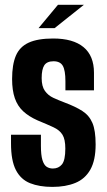

<svg xmlns="http://www.w3.org/2000/svg" viewBox="-20 -748 431 776"><path d="M191.7 7.4Q139 7.4 101.5 -7.6Q64 -22.6 44.2 -60.8Q24.5 -99 24.5 -168V-203.5Q54.7 -203.5 84.9 -203.5Q115.1 -203.5 145.4 -203.5V-158.5Q145.4 -121.3 151.4 -101.5Q157.4 -81.6 168.2 -74.2Q179.1 -66.9 193.7 -66.9Q216.8 -66.9 230.4 -83.6Q244 -100.3 244 -147.6Q244 -185 232.5 -203.5Q221.1 -222 196.2 -233.6Q171.2 -245.2 131.5 -261.6Q96.8 -277 73.9 -298.1Q51 -319.2 39.9 -351.1Q28.9 -383 28.9 -428.7Q28.9 -486.9 44.2 -523Q59.6 -559 96.1 -575.7Q132.6 -592.4 195 -592.4Q275.5 -592.4 317.6 -557.5Q359.8 -522.6 359.8 -454.1V-382.9Q331 -382.9 302.3 -382.9Q273.6 -382.9 244.4 -382.9V-419.4Q244.4 -463.5 233.8 -482Q223.2 -500.4 196.4 -500.4Q169.7 -500.4 159 -484.1Q148.4 -467.8 148.4 -432.4Q148.4 -399 161.5 -380.6Q174.5 -362.3 195.8 -352.5Q217 -342.8 240.5 -333.9Q285.2 -317.2 312.8 -299.4Q340.5 -281.6 353.5 -251.2Q366.5 -220.8 366.5 -164.3Q366.5 -100.2 345.1 -62.4Q323.7 -24.7 284.5 -8.7Q245.3 7.4 191.7 7.4ZM135.9 -634.4 214.1 -728.5H319L200.8 -634.4Z"/></svg>

Font: Alumni Sans Thin
Style: Regular
Weight: 100
Designer: Robert E. Leuschke
Foundry: Robert E. Leuschke
Version: Version 1.018